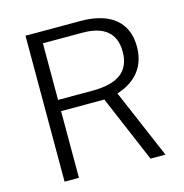

<svg xmlns="http://www.w3.org/2000/svg" viewBox="-109 -843 904 943"><g transform="rotate(-15 343.0 -371.0)"><path d="M617 0 467 -351C539 -374 619 -427 619 -549C619 -673 536 -742 384 -742H104V0H177V-339H397L541 0ZM351 -396H177V-684H379C488 -684 545 -637 545 -543C545 -441 479 -396 351 -396Z"/></g></svg>

Font: 18Franklin Light
Style: Regular
Weight: 300
Designer: Pablo Impallari, Rodrigo Fuenzalida (Modified by Dan O. Williams)
Version: Version 0.025;PS 000.025;hotconv 1.0.88;makeotf.lib2.5.64775